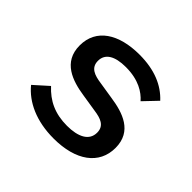

<svg xmlns="http://www.w3.org/2000/svg" viewBox="-131 -689 863 863"><g transform="rotate(45 300.0 -258.0)"><path d="M301 12C442 12 528 -51 528 -155C528 -261 438 -289 356 -301L274 -314C231 -320 195 -332 195 -376C195 -421 233 -445 304 -445C385 -445 432 -414 459 -383L520 -447C473 -498 404 -528 308 -528C176 -528 88 -472 88 -367C88 -261 179 -232 260 -220L342 -207C386 -201 421 -189 421 -145C421 -94 373 -71 303 -71C226 -71 171 -98 126 -147L59 -87C108 -27 190 12 301 12Z"/></g></svg>

Font: IBM Plex Mono Medm
Style: Regular
Weight: 500
Monospace: yes
Designer: Mike Abbink, Paul van der Laan, Pieter van Rosmalen
Foundry: Bold Monday
Version: Version 2.004